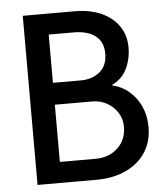

<svg xmlns="http://www.w3.org/2000/svg" viewBox="-50 -724 653 769"><g transform="rotate(-5 276.5 -340.0)"><path d="M70 0V-680H277Q340 -680 385.5 -659.5Q431 -639 456 -602.5Q481 -566 481 -517Q481 -470 461.5 -430.5Q442 -391 400 -372Q442 -362 471.5 -336Q501 -310 517 -273.5Q533 -237 533 -192Q533 -134 505 -91Q477 -48 426 -24Q375 0 307 0ZM167 -84H310Q365 -84 400 -117Q435 -150 435 -202Q435 -234 419 -259Q403 -284 376.5 -299Q350 -314 318 -314H167ZM167 -402H280Q325 -402 355.5 -427Q386 -452 386 -501Q386 -547 355 -571.5Q324 -596 267 -596H167Z"/></g></svg>

Font: Teachers Medium
Style: Regular
Weight: 500
Designer: Alfredo Marco Pradil, Chank Diesel
Version: Version 1.001